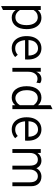

<svg xmlns="http://www.w3.org/2000/svg" viewBox="1226 -1988 965 3457"><g transform="rotate(90 1708.5 -259.5)"><path d="M89.5 203V-511H159.5V-457.5Q214 -523 299.5 -523Q362.5 -523 408.5 -490.2Q454.5 -457.5 479.5 -397.8Q504.5 -338 504.5 -256Q504.5 -132.5 448.5 -60.2Q392.5 12 296.5 12Q210 12 159.5 -60V169.5ZM289.5 -54Q358.5 -54 395.5 -106.5Q432.5 -159 432.5 -256Q432.5 -349 393.8 -403.2Q355 -457.5 289.5 -457.5Q248.5 -457.5 214.2 -437Q180 -416.5 159.5 -379V-136.5Q212.5 -54 289.5 -54Z M849.5 12Q781.5 12 732.2 -22Q683 -56 656.5 -116.2Q630 -176.5 630 -256Q630 -340.5 657.8 -400.2Q685.5 -460 735 -491.5Q784.5 -523 849.5 -523Q906 -523 952 -496.5Q998 -470 1025 -414.5Q1052 -359 1052 -272Q1052 -252.5 1050 -228.5H702.5Q709 -149.5 745.5 -100Q782 -50.5 852 -50.5Q883.5 -50.5 912.5 -61.8Q941.5 -73 966.5 -96.5L1007.5 -49.5Q979.5 -23 938.8 -5.5Q898 12 849.5 12ZM701.5 -290H980.5Q980.5 -337.5 966 -376.5Q951.5 -415.5 922.5 -438.5Q893.5 -461.5 849.5 -461.5Q790 -461.5 748 -420.5Q706 -379.5 701.5 -290Z M1202 0V-511H1272V-430Q1311 -523 1403 -523Q1449 -523 1478 -498.5L1467.5 -432Q1437 -452.5 1396.5 -452.5Q1340.5 -452.5 1306.2 -406.5Q1272 -360.5 1272 -286.5V0Z M1737.5 12Q1642.5 12 1587.2 -60.2Q1532 -132.5 1532 -256Q1532 -380.5 1587.5 -451.8Q1643 -523 1740 -523Q1819.5 -523 1874.5 -462V-688.5L1944.5 -722V0H1874.5V-51Q1821 12 1737.5 12ZM1748 -54Q1785.5 -54 1819.5 -75.8Q1853.5 -97.5 1874.5 -135V-380Q1852 -416 1818.2 -436.8Q1784.5 -457.5 1748 -457.5Q1679 -457.5 1641.2 -405.2Q1603.5 -353 1603.5 -256Q1603.5 -196.5 1622 -151Q1640.5 -105.5 1673 -79.8Q1705.5 -54 1748 -54Z M2311 12Q2243 12 2193.8 -22Q2144.5 -56 2118 -116.2Q2091.5 -176.5 2091.5 -256Q2091.5 -340.5 2119.2 -400.2Q2147 -460 2196.5 -491.5Q2246 -523 2311 -523Q2367.5 -523 2413.5 -496.5Q2459.5 -470 2486.5 -414.5Q2513.5 -359 2513.5 -272Q2513.5 -252.5 2511.5 -228.5H2164Q2170.5 -149.5 2207 -100Q2243.5 -50.5 2313.5 -50.5Q2345 -50.5 2374 -61.8Q2403 -73 2428 -96.5L2469 -49.5Q2441 -23 2400.2 -5.5Q2359.5 12 2311 12ZM2163 -290H2442Q2442 -337.5 2427.5 -376.5Q2413 -415.5 2384 -438.5Q2355 -461.5 2311 -461.5Q2251.5 -461.5 2209.5 -420.5Q2167.5 -379.5 2163 -290Z M2663.5 0V-511H2733.5V-451Q2755 -485.5 2790.8 -504.2Q2826.5 -523 2870.5 -523Q2919 -523 2955.2 -499Q2991.5 -475 3009 -431.5Q3030.5 -474.5 3070.2 -498.8Q3110 -523 3159 -523Q3238.5 -523 3285.5 -473.8Q3332.5 -424.5 3332.5 -340.5V0H3262.5V-313.5Q3262.5 -384 3234 -421.2Q3205.5 -458.5 3151.5 -458.5Q3098.5 -458.5 3065.5 -417.5Q3032.5 -376.5 3032.5 -311.5V0H2962.5V-313.5Q2962.5 -458.5 2853 -458.5Q2797 -458.5 2765.2 -419.2Q2733.5 -380 2733.5 -312V0Z"/></g></svg>

Font: Overpass Light
Style: Regular
Weight: 300
Designer: Delve Withrington, Dave Bailey, Thomas Jockin
Foundry: Delve Fonts LLC
Version: Version 4.000; ttfautohint (v1.8.3)